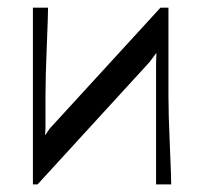

<svg xmlns="http://www.w3.org/2000/svg" viewBox="-20 -487 531 507"><path d="M424.8 -466.8V-233.9Q424.8 -186.5 428.5 -102.8Q432.1 -19 432.1 0H392.1V-235.8V-319.8L393.1 -346.2H392.1L375 -323.2L79.1 0H66.9V-466.8H106.9Q106.9 -447.3 103.5 -364.3Q100.1 -281.2 100.1 -233.9V-148.9L99.1 -130.9H100.1L110.8 -147L403.8 -466.8Z"/></svg>

Font: Resagokr
Style: Regular
Weight: 500
Designer: gluk
Foundry: gluk
Version: Version 0.95